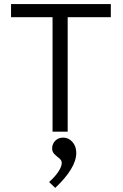

<svg xmlns="http://www.w3.org/2000/svg" viewBox="-20 -644 603 939"><path d="M237 0V-560H34V-624H522V-560H311V0ZM250 275 220 246Q247 223 264.5 197Q282 171 282 153Q282 140 270 130.5Q258 121 246.5 110Q235 99 235 82Q235 60 250 44.5Q265 29 290 29Q315 29 334 50Q353 71 353 104Q353 141 327 184Q301 227 250 275Z"/></svg>

Font: Inconsolata SemiExpanded Thin
Style: Regular
Weight: 100
Width: 6
Monospace: yes
Designer: Raph Levien, Cyreal, Brenton Simpson
Foundry: Raph Levien, Cyreal, Google
Version: Version 3.100; ttfautohint (v1.8.4.7-5d5b)